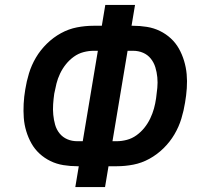

<svg xmlns="http://www.w3.org/2000/svg" viewBox="-20 -755 840 775"><path d="M284 0 298 -84H292Q264 -84 236 -88.5Q208 -93 183.5 -105Q159 -117 139.5 -135Q120 -153 107 -176Q94 -199 86 -225.5Q78 -252 76 -279.5Q74 -307 75.5 -336Q77 -365 82 -394Q87 -426 97 -459Q107 -492 125 -522.5Q143 -553 169 -578.5Q195 -604 226 -621Q257 -638 290.5 -644.5Q324 -651 357 -651H391L405 -735H525L511 -651H517Q545 -651 573 -646.5Q601 -642 625.5 -630Q650 -618 669.5 -600Q689 -582 702 -559Q715 -536 723 -509.5Q731 -483 733.5 -455.5Q736 -428 734 -399Q732 -370 727 -341Q722 -309 712 -276Q702 -243 684 -212.5Q666 -182 640 -156.5Q614 -131 583 -114Q552 -97 518.5 -90.5Q485 -84 452 -84H418L404 0ZM434 -185H451Q471 -185 492 -190.5Q513 -196 531 -209Q549 -222 563 -239.5Q577 -257 586.5 -277Q596 -297 601.5 -317Q607 -337 610 -358Q613 -379 615 -400.5Q617 -422 615 -443Q613 -464 607 -483.5Q601 -503 588.5 -518.5Q576 -534 557.5 -542Q539 -550 517 -550H495ZM314 -185 375 -550H358Q338 -550 317 -544.5Q296 -539 278 -526Q260 -513 246 -495.5Q232 -478 222.5 -458Q213 -438 208 -418Q203 -398 199 -377Q196 -356 194.5 -334.5Q193 -313 195 -292Q197 -271 202.5 -251.5Q208 -232 220.5 -216.5Q233 -201 251.5 -193Q270 -185 292 -185Z"/></svg>

Font: Iosevka Aile Oblique
Style: Bold
Weight: 700
Italic angle: -9°
Designer: Belleve Invis
Foundry: Belleve Invis
Version: Version 31.1.0; ttfautohint (v1.8.4)